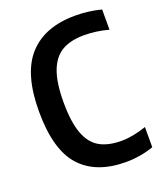

<svg xmlns="http://www.w3.org/2000/svg" viewBox="-140 -840 792 940"><g transform="rotate(-20 256.0 -370.5)"><path d="M37 -368.5Q37 -565.5 120.8 -657.5Q204.5 -749.5 363.5 -749.5Q433 -749.5 498.5 -732.5V-627Q435 -644.5 371.5 -644.5Q301.5 -644.5 256.5 -618.5Q211.5 -592.5 188.5 -532.2Q165.5 -472 165.5 -370.5Q165.5 -266 188.2 -205.8Q211 -145.5 255.5 -120.5Q300 -95.5 369.5 -95.5Q426 -95.5 498.5 -120V-15Q469 -4 430.8 2.8Q392.5 9.5 354 9.5Q199 9.5 118 -79.5Q37 -168.5 37 -368.5Z"/></g></svg>

Font: Encode Sans Condensed SemiBold
Style: Regular
Weight: 600
Width: 3
Designer: Multiple Designers
Foundry: Impallari Type
Version: Version 2.000